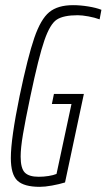

<svg xmlns="http://www.w3.org/2000/svg" viewBox="-20 -716 413 744"><path d="M22 -104Q22 -178 56 -344Q88 -497 113 -569.5Q138 -642 171 -669Q204 -696 263 -696Q291 -696 322 -691Q353 -686 373 -678L366 -641Q347 -648 322.5 -652.5Q298 -657 281 -657Q226 -657 200 -640Q174 -623 152 -559.5Q130 -496 98 -344Q78 -249 69 -195.5Q60 -142 60 -109Q60 -64 76 -47.5Q92 -31 130 -31Q149 -31 168 -34Q187 -37 199 -42L257 -313H181L189 -352H305L232 -9Q209 -2 181.5 3Q154 8 134 8Q73 8 47.5 -16Q22 -40 22 -104Z"/></svg>

Font: Saira Ultra Condensed ExLight
Style: Italic
Weight: 200
Width: 1
Italic angle: -12°
Designer: Hector Gatti with collaboration of the Omnibus-Type team
Foundry: Omnibus-Type
Version: Version 1.001; ttfautohint (v1.8)